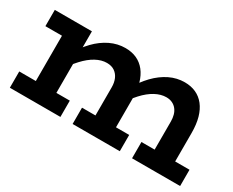

<svg xmlns="http://www.w3.org/2000/svg" viewBox="-77 -745 1220 1006"><g transform="rotate(30 533.5 -241.5)"><path d="M27.6 -372.5V-471H213.8V-372.5ZM127.9 -30.7V-471H252.2V-30.7ZM27.6 0V-98.5H333.5V0ZM488.7 -30.7V-268.4Q488.7 -297 479.3 -319Q469.8 -341 451 -354.1Q432.1 -367.1 403.8 -367.1Q371.2 -367.1 337.6 -348.8Q304 -330.4 271.3 -295Q238.5 -259.6 207.3 -208.9V-307.6Q238.3 -362.4 276.2 -401.7Q314 -440.9 358 -462.1Q401.9 -483.2 449.2 -483.2Q487.3 -483.2 517.4 -469.7Q547.5 -456.1 569.1 -429Q590.6 -401.8 601.8 -362.3Q612.9 -322.7 612.9 -270V-30.7ZM407.3 0V-98.5H692.8V0ZM846.7 -30.7V-268.4Q846.7 -289.6 841.7 -307.4Q836.8 -325.2 826.2 -338.6Q815.7 -352 799.9 -359.5Q784.2 -367.1 763.6 -367.1Q731 -367.1 697 -348.8Q663 -330.4 630.5 -295Q598 -259.6 567.1 -208.9V-307.6Q598 -362.4 635.9 -401.7Q673.8 -440.9 717.2 -462.1Q760.6 -483.2 808.2 -483.2Q845.5 -483.2 875.6 -469.7Q905.7 -456.1 927.2 -429Q948.6 -401.8 959.8 -362.3Q970.9 -322.7 970.9 -270V-30.7ZM766.9 0V-98.5H1057.7V0Z"/></g></svg>

Font: BioRhyme ExtraBold
Style: Regular
Weight: 800
Designer: Aoife Mooney
Foundry: Aoife Mooney Type
Version: Version 1.600;gftools[0.9.33]